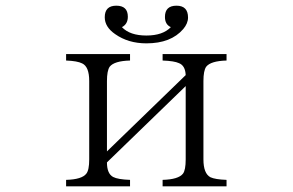

<svg xmlns="http://www.w3.org/2000/svg" viewBox="-20 -716 1040 682"><path d="M586.9 -619.6Q565.9 -628.9 565.9 -655.8Q565.9 -695.8 606.9 -695.8Q647.9 -695.8 647.9 -653.8Q647.9 -632.8 630.9 -612.8Q587.4 -562 500 -562Q435.5 -562 389.2 -594.7Q352.1 -620.1 352.1 -654.8Q352.1 -695.8 393.1 -695.8Q434.1 -695.8 434.1 -656.7Q434.1 -630.4 413.1 -619.6Q441.4 -589.8 500 -589.8Q558.1 -589.8 586.9 -619.6ZM214.8 -523.9H441.9V-501Q385.7 -499.5 369.6 -479Q359.9 -464.8 359.9 -428.2V-178.2L639.6 -449.2Q638.2 -482.9 615.7 -491.7Q599.1 -499.5 557.6 -501V-523.9H784.7V-501Q728.5 -499.5 712.4 -479Q702.6 -464.8 702.6 -428.2V-149.9Q702.6 -99.6 727.5 -86.4Q744.1 -78.6 784.7 -77.1V-54.2H557.6V-77.1Q613.8 -78.6 629.9 -99.1Q639.6 -111.8 639.6 -149.9V-410.2L359.9 -139.2Q359.9 -99.1 381.8 -87.4Q398.4 -78.6 441.9 -77.1V-54.2H214.8V-77.1Q271 -78.6 286.6 -99.1Q296.9 -111.8 296.9 -149.9V-428.2Q296.9 -479 272 -490.7Q254.9 -499.5 214.8 -501Z"/></svg>

Font: I.Ming
Style: Regular
Weight: 400
Designer: Ichiten Fonts Project
Version: Version 6.11; Dec 27, 2019